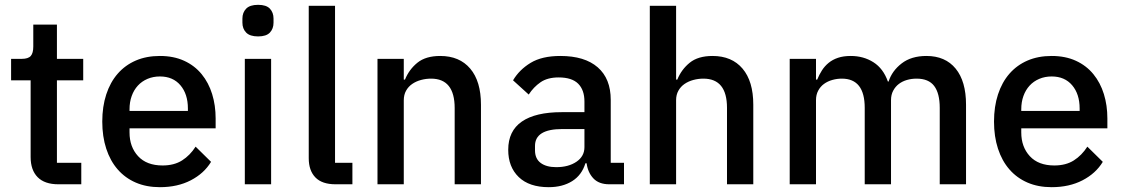

<svg xmlns="http://www.w3.org/2000/svg" viewBox="-20 -764 4654 796"><path d="M222 0Q165 0 136 -29.5Q107 -59 107 -113V-431H26V-520H70Q97 -520 107.5 -532Q118 -544 118 -571V-662H216V-520H325V-431H216V-89H317V0Z M643 12Q587 12 543 -7Q499 -26 468 -61.5Q437 -97 420.5 -147.5Q404 -198 404 -260Q404 -322 420.5 -372.5Q437 -423 468 -458.5Q499 -494 543 -513Q587 -532 643 -532Q700 -532 743.5 -512Q787 -492 816 -456.5Q845 -421 859.5 -374Q874 -327 874 -273V-232H517V-215Q517 -155 552.5 -116.5Q588 -78 654 -78Q702 -78 735 -99Q768 -120 791 -156L855 -93Q826 -45 771 -16.5Q716 12 643 12ZM643 -447Q615 -447 591.5 -437Q568 -427 551.5 -409Q535 -391 526 -366Q517 -341 517 -311V-304H759V-314Q759 -374 728 -410.5Q697 -447 643 -447Z M1050 -613Q1016 -613 1000.5 -629Q985 -645 985 -670V-687Q985 -712 1000.5 -728Q1016 -744 1050 -744Q1084 -744 1099 -728Q1114 -712 1114 -687V-670Q1114 -645 1099 -629Q1084 -613 1050 -613ZM995 -520H1104V0H995Z M1371 0Q1315 0 1287.5 -28.5Q1260 -57 1260 -108V-740H1369V-89H1441V0Z M1545 0V-520H1654V-434H1659Q1676 -476 1710.5 -504Q1745 -532 1805 -532Q1885 -532 1929.5 -479.5Q1974 -427 1974 -330V0H1865V-316Q1865 -438 1767 -438Q1746 -438 1725.5 -432.5Q1705 -427 1689 -416Q1673 -405 1663.5 -388Q1654 -371 1654 -348V0Z M2506 0Q2463 0 2440 -24.5Q2417 -49 2412 -87H2407Q2392 -38 2352 -13Q2312 12 2255 12Q2174 12 2130.5 -30Q2087 -72 2087 -143Q2087 -221 2143.5 -260Q2200 -299 2309 -299H2403V-343Q2403 -391 2377 -417Q2351 -443 2296 -443Q2250 -443 2221 -423Q2192 -403 2172 -372L2107 -431Q2133 -475 2180 -503.5Q2227 -532 2303 -532Q2404 -532 2458 -485Q2512 -438 2512 -350V-89H2567V0ZM2286 -71Q2337 -71 2370 -93.5Q2403 -116 2403 -154V-229H2311Q2198 -229 2198 -159V-141Q2198 -106 2221.5 -88.5Q2245 -71 2286 -71Z M2674 -740H2783V-434H2788Q2805 -476 2839.5 -504Q2874 -532 2934 -532Q3014 -532 3058.5 -479.5Q3103 -427 3103 -330V0H2994V-317Q2994 -438 2896 -438Q2875 -438 2854.5 -432.5Q2834 -427 2818 -416Q2802 -405 2792.5 -388Q2783 -371 2783 -349V0H2674Z M3254 0V-520H3363V-434H3368Q3376 -454 3387.5 -472Q3399 -490 3415.5 -503.5Q3432 -517 3454.5 -524.5Q3477 -532 3507 -532Q3560 -532 3601 -506Q3642 -480 3661 -426H3664Q3678 -470 3718 -501Q3758 -532 3821 -532Q3899 -532 3942 -479.5Q3985 -427 3985 -330V0H3876V-317Q3876 -377 3853 -407.5Q3830 -438 3780 -438Q3759 -438 3740 -432.5Q3721 -427 3706.5 -416Q3692 -405 3683 -388Q3674 -371 3674 -349V0H3565V-317Q3565 -438 3470 -438Q3450 -438 3430.5 -432.5Q3411 -427 3396 -416Q3381 -405 3372 -388Q3363 -371 3363 -349V0Z M4340 12Q4284 12 4240 -7Q4196 -26 4165 -61.5Q4134 -97 4117.5 -147.5Q4101 -198 4101 -260Q4101 -322 4117.5 -372.5Q4134 -423 4165 -458.5Q4196 -494 4240 -513Q4284 -532 4340 -532Q4397 -532 4440.5 -512Q4484 -492 4513 -456.5Q4542 -421 4556.5 -374Q4571 -327 4571 -273V-232H4214V-215Q4214 -155 4249.5 -116.5Q4285 -78 4351 -78Q4399 -78 4432 -99Q4465 -120 4488 -156L4552 -93Q4523 -45 4468 -16.5Q4413 12 4340 12ZM4340 -447Q4312 -447 4288.5 -437Q4265 -427 4248.5 -409Q4232 -391 4223 -366Q4214 -341 4214 -311V-304H4456V-314Q4456 -374 4425 -410.5Q4394 -447 4340 -447Z"/></svg>

Font: IBM Plex Thai Medium
Style: Regular
Weight: 500
Designer: Mike Abbink, Paul van der Laan, Pieter van Rosmalen, Ben Mitchell, Mark Frömberg
Foundry: Bold Monday
Version: Version 1.0